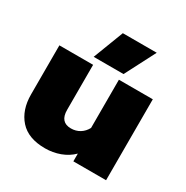

<svg xmlns="http://www.w3.org/2000/svg" viewBox="-163 -834 955 986"><g transform="rotate(30 314.5 -341.0)"><path d="M286 -697H487L394 -517H217ZM35 -189V-480H235V-213Q235 -140 299 -140Q328 -140 351 -154Q374 -168 388 -194V-480H589V0H395V-46Q365 -16 323 -0.5Q281 15 235 15Q135 15 85 -41Q35 -97 35 -189Z"/></g></svg>

Font: Prompt ExtraBold
Style: Regular
Weight: 800
Designer: Katatrad Team
Foundry: CadsonDemak
Version: Version 1.001